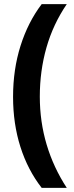

<svg xmlns="http://www.w3.org/2000/svg" viewBox="-20 -748 359 926"><path d="M43 -281Q43 -413 79 -527Q115 -641 181 -728H302Q236 -631 204 -518.5Q172 -406 172 -282Q172 -161 205 -50.5Q238 60 302 158H181Q114 72 78.5 -39.5Q43 -151 43 -281Z"/></svg>

Font: Noto Sans Lao Condensed
Style: Bold
Weight: 700
Width: 3
Designer: Monotype Design Team
Foundry: Monotype Imaging Inc.
Version: Version 2.003; ttfautohint (v1.8.4.7-5d5b)